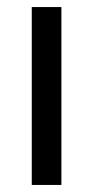

<svg xmlns="http://www.w3.org/2000/svg" viewBox="-20 -524 263 544"><path d="M70 0V-504H154V0Z"/></svg>

Font: DM Sans
Style: Regular
Weight: 400
Designer: Colophon Foundry, Jonny Pinhorn
Foundry: Colophon Foundry
Version: Version 4.004; ttfautohint (v1.8.4.7-5d5b)